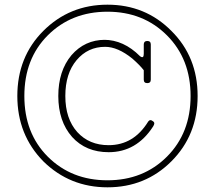

<svg xmlns="http://www.w3.org/2000/svg" viewBox="-20 -760 918 820"><path d="M165 -71Q54 -184 54 -350Q54 -517 165 -628Q277 -740 439 -740Q601 -740 712 -628Q824 -517 824 -350Q824 -183 712 -71Q601 40 439 40Q278 40 165 -71ZM184 -609Q84 -509 84 -350Q84 -191 184 -91Q285 10 439 10Q592 10 693 -91Q794 -192 794 -350Q794 -508 693 -609Q592 -710 439 -710Q285 -710 184 -609ZM229 -350Q229 -457 285 -524Q342 -590 429 -590H424Q508 -590 578 -520Q594 -508 594 -530V-570Q594 -585 609 -585Q624 -585 624 -570V-420Q624 -405 609 -405Q594 -405 594 -420V-460Q578 -481 545 -510Q483 -560 429 -560Q355 -560 307 -503Q259 -446 259 -350Q259 -253 310 -196Q361 -140 444 -140Q551 -140 613 -241Q621 -252 632 -243Q639 -239 639 -233Q639 -228 634 -220Q563 -110 444 -110Q347 -110 288 -175Q229 -242 229 -350Z"/></svg>

Font: ClassicType
Style: Regular
Weight: 400
Version: Version 1.004